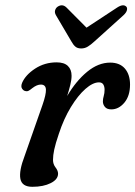

<svg xmlns="http://www.w3.org/2000/svg" viewBox="-20 -709 520 739"><path d="M78 -358.5Q70.5 -359.5 65 -367.8Q59.5 -376 65 -390Q78 -420.5 115 -444.8Q152 -469 198 -469Q227 -469 241.2 -455.2Q255.5 -441.5 255.5 -417.5Q255.5 -402 250.5 -381.8Q245.5 -361.5 238.5 -339.5Q273 -398 315.8 -433Q358.5 -468 404 -468Q441 -468 460.8 -445Q480.5 -422 480.5 -383.5Q480.5 -340 458.8 -314Q437 -288 408.5 -288Q391.5 -288 383.8 -297.5Q376 -307 376 -318.5Q376 -328.5 379.2 -339.2Q382.5 -350 382.5 -363.5Q382.5 -376 377.5 -384Q372.5 -392 361 -392Q337.5 -392 308.8 -366.8Q280 -341.5 252.8 -296.8Q225.5 -252 206.5 -194Q193.5 -156 188.8 -133.5Q184 -111 184 -93.5Q184 -77 193.8 -64.5Q203.5 -52 203.5 -40.5Q203.5 -18.5 175.2 -4.2Q147 10 104.5 10Q64.5 10 58.5 -20.5Q52.5 -51 75 -109.5L143.5 -305Q157.5 -345 156.8 -364.2Q156 -383.5 137 -383.5Q122 -383.5 104 -369.5Q97.5 -364 91 -360.2Q84.5 -356.5 78 -358.5ZM344 -550Q330 -537 318.2 -529.8Q306.5 -522.5 292.5 -522.5Q278 -522.5 269.8 -529.8Q261.5 -537 254.5 -550L195 -651Q189.5 -661 192.2 -669.8Q195 -678.5 201.5 -683Q220 -695.5 236 -680L313 -602.5L431 -680Q455 -695.5 466.5 -683Q470.5 -678.5 468.5 -669.8Q466.5 -661 456 -651Z"/></svg>

Font: Fraunces 9pt S100
Style: Italic
Weight: 400
Italic angle: -16°
Version: Version 1.000; ttfautohint (v1.8.3)